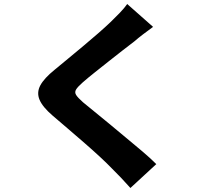

<svg xmlns="http://www.w3.org/2000/svg" viewBox="-20 -850 1040 957"><path d="M743 -716Q717 -697 692.5 -678.5Q668 -660 650 -644Q625 -625 591.5 -599Q558 -573 521.5 -544Q485 -515 451 -488Q417 -461 392 -439Q367 -417 359 -403.5Q351 -390 359.5 -376.5Q368 -363 394 -340Q415 -322 449 -295Q483 -268 523.5 -234Q564 -200 607 -164.5Q650 -129 689.5 -95.5Q729 -62 759 -32L630 87Q585 36 537 -11Q515 -34 479.5 -67Q444 -100 402 -136.5Q360 -173 318 -209Q276 -245 242 -274Q192 -317 177 -353Q162 -389 181 -424.5Q200 -460 252 -502Q281 -526 318.5 -557Q356 -588 395.5 -621Q435 -654 470.5 -685Q506 -716 531 -740Q555 -763 578 -787Q601 -811 614 -830Z"/></svg>

Font: Noto Sans SC Thin ExtraBold
Style: Regular
Weight: 800
Version: Version 2.004-H2;hotconv 1.0.118;makeotfexe 2.5.65603